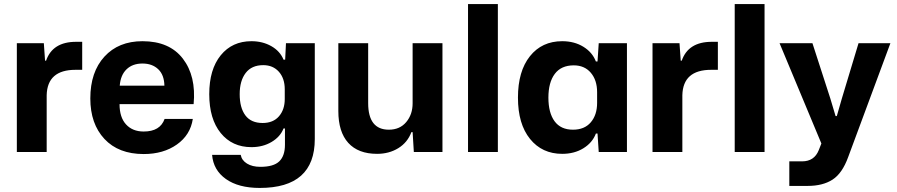

<svg xmlns="http://www.w3.org/2000/svg" viewBox="-20 -749 4420 946"><path d="M63 0V-536H196L202 -450H207Q239 -543 355 -543H385V-405H352Q213 -405 210 -280V0Z M688 10Q564 10 494.5 -64.5Q425 -139 425 -264Q425 -394 494.5 -470Q564 -546 682 -546Q815 -546 881 -460Q947 -374 934 -236H569Q569 -171 601 -136Q633 -101 688 -101Q769 -101 791 -163H930Q918 -84 851.5 -37Q785 10 688 10ZM570 -327H790Q789 -380 759.5 -408Q730 -436 682 -436Q633 -436 603.5 -407.5Q574 -379 570 -327Z M1260 177Q1155 177 1093 133Q1031 89 1025 14H1166Q1171 41 1197 57Q1223 73 1263 73Q1328 73 1356 46Q1384 19 1384 -36V-116H1377Q1361 -75 1318 -49.5Q1275 -24 1219 -24Q1124 -24 1067.5 -93.5Q1011 -163 1011 -285Q1011 -407 1067.5 -476.5Q1124 -546 1219 -546Q1274 -546 1317 -521.5Q1360 -497 1377 -455H1385L1389 -536H1531V-64Q1531 177 1260 177ZM1274 -143Q1326 -143 1354.5 -176Q1383 -209 1383 -261V-309Q1383 -363 1354 -395.5Q1325 -428 1277 -428Q1220 -428 1190.5 -389.5Q1161 -351 1161 -285Q1161 -218 1189 -180.5Q1217 -143 1274 -143Z M1838 9Q1745 9 1696 -45Q1647 -99 1647 -202V-536H1794V-241Q1794 -110 1896 -110Q1950 -110 1981.5 -147.5Q2013 -185 2013 -240V-536H2160V0H2019L2013 -98H2007Q1988 -47 1942.5 -19Q1897 9 1838 9Z M2286 0V-729H2433V0Z M2750 9Q2651 9 2591.5 -64.5Q2532 -138 2532 -268Q2532 -398 2591 -472Q2650 -546 2750 -546Q2810 -546 2854.5 -518.5Q2899 -491 2916 -446H2924L2930 -536H3069V0H2930L2924 -91H2916Q2899 -46 2854.5 -18.5Q2810 9 2750 9ZM2803 -110Q2860 -110 2891 -146.5Q2922 -183 2922 -242V-295Q2922 -354 2891 -390.5Q2860 -427 2807 -427Q2745 -427 2713.5 -385Q2682 -343 2682 -268Q2682 -193 2712.5 -151.5Q2743 -110 2803 -110Z M3195 0V-536H3328L3334 -450H3339Q3371 -543 3487 -543H3517V-405H3484Q3345 -405 3342 -280V0Z M3600 0V-729H3747V0Z M3869 167V46H3932Q3992 46 4014 -9L4027 -42L3821 -536H3983L4071 -264L4097 -177H4103L4128 -264L4210 -536H4367L4159 25Q4130 105 4082 136Q4034 167 3960 167Z"/></svg>

Font: Mona Sans
Style: Bold
Weight: 700
Designer: Deni Anggara
Foundry: GitHub
Version: Version 2.000;Glyphs 3.2.3 (3260)